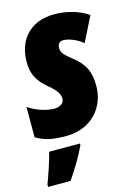

<svg xmlns="http://www.w3.org/2000/svg" viewBox="-121 -627 644 911"><g transform="rotate(-15 201.0 -171.0)"><path d="M145 10C271 10 344 -80 344 -183C344 -262 317 -299 269 -337C223 -373 220 -384 220 -403C220 -423 231 -433 249 -433C268 -433 309 -422 343 -393L404 -515C365 -543 303 -563 239 -563C116 -563 54 -481 54 -379C54 -333 63 -289 123 -240C167 -204 173 -183 173 -166C173 -142 150 -130 123 -130C88 -130 38 -145 -2 -172V-23C38 0 73 10 145 10ZM-1 221H109C139 179 175 119 198 70V61H47C36 106 14 169 -1 209Z"/></g></svg>

Font: Noto Sans UI Condensed Black
Style: Italic
Weight: 900
Width: 3
Italic angle: -192°
Designer: Monotype Design Team
Foundry: Monotype Imaging Inc.
Version: Version 1.901